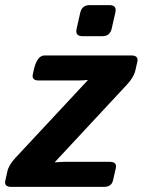

<svg xmlns="http://www.w3.org/2000/svg" viewBox="-48 -729 557 749"><path d="M273.4 -587.9Q244.1 -587.9 251 -617.2L265.1 -679.7Q272 -709 301.3 -709H379.4Q408.7 -709 401.9 -679.7L387.7 -617.2Q380.9 -587.9 351.6 -587.9ZM-3.9 0Q-32.7 0 -27.3 -24.4L-19 -61.5Q-13.7 -85.4 13.2 -114.3L293.5 -415L293.9 -417Q273.9 -415 254.4 -415H103.5Q74.7 -415 80.1 -439.5L83.5 -455.1Q96.2 -512.7 126 -512.7H463.9Q493.2 -512.7 487.8 -488.3L480 -454.1Q474.1 -427.7 446.8 -398.4L167 -97.7L166.5 -95.7Q192.9 -97.7 206.1 -97.7H379.9Q409.2 -97.7 403.8 -73.2L392.6 -24.4Q386.7 0 357.4 0Z"/></svg>

Font: Istok
Style: Bold Italic
Weight: 700
Italic angle: -13°
Designer: Andrey V. Panov
Foundry: Andrey V. Panov
Version: Version 1.0.3